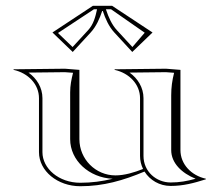

<svg xmlns="http://www.w3.org/2000/svg" viewBox="-20 -640 770 665"><path d="M336.1 -602C344.7 -575.8 356.7 -548.3 376.2 -527.2L438.1 -460L508.3 -527.5L368.1 -620H301.9L161.7 -527.5L231.9 -460L293.8 -527.2C313.3 -548.3 325.3 -575.8 333.9 -602ZM316.2 -608C310.1 -580 303.6 -555.5 285 -535.3L231.4 -477.1L180.8 -525.7L305.5 -608ZM346.8 -608H364.5L481.2 -526.7L438.6 -477.1L385 -535.3C367.4 -554.4 355.9 -580.3 347.5 -605.8ZM255 -398 205 -402 27 -400V-398C77.9 -386.8 115 -347.8 115 -300V-113C115 -47.9 179.1 5 258 5C338.4 5 406.5 -14.9 480.5 -45.8C499.1 -16 532.7 4 571 4C614.6 4 651.1 -5.7 693 -19V-21C642 -32.2 605 -71.8 605 -120V-398L555 -402L377 -400V-398C427.9 -386.8 465 -347.8 465 -300V-100C465 -83.8 468.8 -68.5 475.5 -54.8C444.9 -42.6 411.1 -32.5 379.9 -32.5C311 -32.5 255 -88.7 255 -158ZM571 -8C521.5 -8 477 -45.5 477 -100V-300C477 -336.8 457 -368.7 428.6 -388.6L554.6 -390L583 -387.9C576.3 -361.1 573 -337.7 573 -310V-120C573 -75.4 609.4 -40.3 657.5 -20.9C627.7 -12.7 601.8 -8 571 -8ZM370.2 -20.8C334.2 -12 297.5 -7 258 -7C183.7 -7 127 -56.4 127 -113V-300C127 -336.8 107 -368.7 78.6 -388.6L204.6 -390L233 -387.9C227.1 -364.4 223 -344.1 223 -320V-158C223 -84.5 288 -24.8 370.2 -20.8Z"/></svg>

Font: SortefaxS01
Style: Medium
Weight: 500
Designer: gluk
Foundry: gluk
Version: Version 0.261